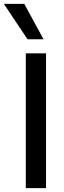

<svg xmlns="http://www.w3.org/2000/svg" viewBox="-61 -977 332 997"><path d="M73 -700H178V0H73ZM-41 -957H65L165 -773H82Z"/></svg>

Font: Lopes Sans Medium
Style: Regular
Weight: 500
Designer: Gabriel Lam, Diego Maldonado
Foundry: TypeRant, Foresti Design
Version: Version 4.000